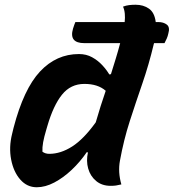

<svg xmlns="http://www.w3.org/2000/svg" viewBox="-20 -778 733 810"><path d="M313 -550Q344 -550 368.5 -536.5Q393 -523 411.5 -503Q430 -483 441 -464L448 -465Q458 -497 468 -529.5Q478 -562 487 -596H336Q270 -596 288 -657Q291 -667 293.5 -673.5Q296 -680 298 -685H506Q508 -703 506.5 -720Q505 -737 499 -750Q512 -755 525 -756.5Q538 -758 552 -758Q585 -758 608.5 -741.5Q632 -725 637 -685H647Q670 -685 684 -674Q698 -663 690 -636Q688 -626 683.5 -615.5Q679 -605 674 -596H630L629 -593Q608 -505 580.5 -425.5Q553 -346 527.5 -267Q502 -188 486 -100Q477 -52 492 0Q479 3 470 4.5Q461 6 447 6Q410 6 385.5 -14.5Q361 -35 352 -67Q343 -99 351 -135L346 -136Q318 -95 282.5 -61.5Q247 -28 209 -8Q171 12 135 12Q94 12 65.5 -20.5Q37 -53 27 -105Q17 -157 31 -213L37 -238Q80 -403 149 -476.5Q218 -550 313 -550ZM159 -138Q171 -129 188 -129Q236 -129 284.5 -160Q333 -191 384 -262Q394 -297 404.5 -330Q415 -363 426 -395Q393 -424 336 -424Q278 -424 241.5 -378.5Q205 -333 180 -247L175 -230Q166 -200 162 -178Q158 -156 159 -138Z"/></svg>

Font: Recursive Mn Csl St
Style: Bold Italic
Weight: 700
Italic angle: -15°
Monospace: yes
Version: Version 1.079;hotconv 1.0.112;makeotfexe 2.5.65598; ttfautoh